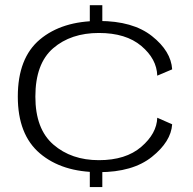

<svg xmlns="http://www.w3.org/2000/svg" viewBox="-20 -718 762 760"><path d="M335.5 -622.5H385V-697.5H335.5ZM335.5 22.5H385V-54.5H335.5ZM371.5 -36.5Q505.5 -36.5 581.2 -97Q657 -157.5 661.5 -226L602.5 -252Q600.5 -189.5 539.2 -136.8Q478 -84 371.5 -84Q262.5 -84 191.2 -145.8Q120 -207.5 120 -335.5Q120 -466 190.2 -526.8Q260.5 -587.5 371.5 -587.5Q478.5 -587.5 539.5 -536Q600.5 -484.5 602.5 -418.5L661.5 -443.5Q657 -515.5 581.5 -575.2Q506 -635 371.5 -635Q225.5 -635 138 -561.8Q50.5 -488.5 50.5 -335.5Q50.5 -185 138 -110.8Q225.5 -36.5 371.5 -36.5Z"/></svg>

Font: Anybody Expanded Light
Style: Regular
Weight: 300
Width: 7
Version: Version 1.113;gftools[0.9.25]